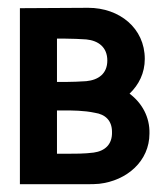

<svg xmlns="http://www.w3.org/2000/svg" viewBox="-20 -472 420 492"><path d="M31 0H203C213 0 224 0 234 -1C305 -9 363 -59 363 -130C364 -172 344 -208 312 -232C336 -255 351 -285 351 -321C351 -400 286 -452 206 -452L31 -451ZM126 -78V-189H142C165 -189 195 -189 223 -183C250 -179 267 -163 267 -134C268 -102 249 -85 220 -81C197 -78 172 -78 149 -78ZM126 -262V-373H148C166 -373 184 -372 201 -371C232 -368 255 -351 255 -317C255 -283 232 -267 201 -264C184 -263 166 -262 148 -262Z"/></svg>

Font: Rabbid Highway Sign II Hop
Style: Regular
Weight: 400
Foundry: Cannot Into Space Fonts
Version: Version 0.277